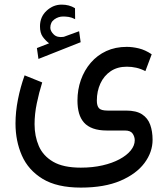

<svg xmlns="http://www.w3.org/2000/svg" viewBox="-20 -580 741 846"><path d="M196.3 -389.2 142.6 -368.2 149.4 -320.3 335.4 -394 328.6 -442.4 264.2 -418.9Q262.7 -418.5 261.5 -418Q260.3 -417.5 259.3 -417.5Q231.9 -413.6 217 -428Q202.1 -442.4 201.7 -457.5Q201.7 -481.9 219.5 -494.6Q237.3 -507.3 258.3 -507.3Q269.5 -507.3 282.7 -505.4Q295.9 -503.4 311 -495.6L310.5 -543.9Q296.9 -552.2 282.5 -555.9Q268.1 -559.6 251.5 -559.6Q214.4 -559.6 185.3 -532.7Q156.2 -505.9 156.2 -463.9Q156.2 -435.1 168 -418.5Q179.7 -401.9 196.3 -389.2ZM336.4 246.6Q439.9 246.6 510.3 216.6Q580.6 186.5 616.5 138.4Q652.3 90.3 652.3 36.1Q652.3 -1.5 641.8 -30.5Q631.3 -59.6 606 -76.2Q580.6 -92.8 535.6 -92.8H453.6Q425.3 -92.8 416 -103.3Q406.7 -113.8 406.7 -136.7Q406.7 -178.2 422.4 -212.2Q438 -246.1 467.5 -266.1Q497.1 -286.1 538.6 -286.1Q560.5 -286.1 580.6 -281.5Q600.6 -276.9 620.6 -266.6L648.4 -340.8Q620.1 -359.9 592 -366.7Q564 -373.5 538.6 -373.5Q488.3 -373.5 448.2 -355Q408.2 -336.4 379.9 -303.5Q351.6 -270.5 336.4 -227.8Q321.3 -185.1 321.3 -136.7Q321.3 -106 328.1 -81.5Q335 -57.1 350.1 -40Q365.2 -22.9 390.4 -13.9Q415.5 -4.9 451.7 -4.9H530.8Q555.2 -4.9 564.5 8.8Q573.7 22.5 573.7 38.1Q573.7 61 556.2 82.8Q538.6 104.5 506.8 121.6Q475.1 138.7 431.6 148.7Q388.2 158.7 336.4 158.7Q258.8 158.7 214.4 132.8Q169.9 106.9 151.1 63.5Q132.3 20 132.3 -32.7Q132.3 -77.1 142.1 -124.5Q151.9 -171.9 166 -216.8L88.4 -248Q69.8 -196.3 59.1 -141.8Q48.3 -87.4 48.3 -35.6Q48.3 41 76.4 105.2Q104.5 169.4 167.7 208Q231 246.6 336.4 246.6Z"/></svg>

Font: Vazirmatn RD NL
Style: Regular
Weight: 400
Designer: Saber Rastikerdar
Foundry: Saber Rastikerdar
Version: Version 32.101